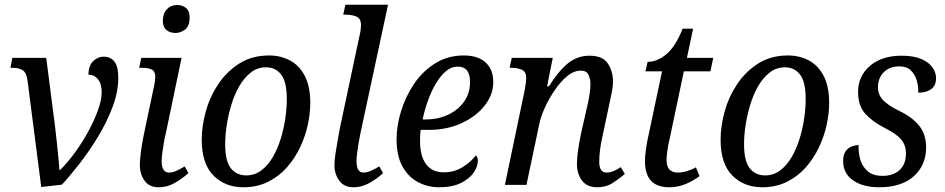

<svg xmlns="http://www.w3.org/2000/svg" viewBox="-20 -780 3987 810"><path d="M96 -441Q92 -473 76 -483.5Q60 -494 33 -494H24L32 -536H175L213 -240Q217 -207 220.5 -172Q224 -137 227 -107.5Q230 -78 231 -62H233Q268 -97 299.5 -141Q331 -185 355.5 -231Q380 -277 394.5 -318.5Q409 -360 409 -391Q409 -426 393.5 -445.5Q378 -465 353 -465Q354 -505 374 -523Q394 -541 417 -541Q446 -541 462.5 -520.5Q479 -500 479 -452Q479 -392 454.5 -327.5Q430 -263 392.5 -201.5Q355 -140 314 -87.5Q273 -35 241 -1L154 9Z M721 -641Q697 -641 682 -653.5Q667 -666 667 -692Q667 -723 684 -741Q701 -759 727 -759Q749 -759 764.5 -746.5Q780 -734 780 -707Q780 -670 761 -655.5Q742 -641 721 -641ZM649 10Q610 10 590 -17.5Q570 -45 570 -83Q570 -103 573.5 -132Q577 -161 582.5 -190.5Q588 -220 593 -242L631 -422Q635 -442 635 -455Q635 -480 619.5 -487Q604 -494 579 -494H567L576 -536H746L679 -215Q675 -201 671.5 -179.5Q668 -158 665 -136.5Q662 -115 662 -101Q662 -52 693 -52Q708 -52 724.5 -59.5Q741 -67 759 -78L775 -50Q754 -30 720.5 -10Q687 10 649 10Z M1007 10Q929 10 880 -40Q831 -90 831 -191Q831 -247 848 -309Q865 -371 900.5 -424.5Q936 -478 989.5 -512Q1043 -546 1115 -546Q1163 -546 1202.5 -525.5Q1242 -505 1265.5 -460.5Q1289 -416 1289 -345Q1289 -302 1278.5 -253.5Q1268 -205 1246 -158.5Q1224 -112 1190.5 -74Q1157 -36 1111 -13Q1065 10 1007 10ZM1019 -40Q1055 -40 1083 -61.5Q1111 -83 1131.5 -118.5Q1152 -154 1165 -197Q1178 -240 1184 -283Q1190 -326 1190 -362Q1190 -434 1166.5 -465Q1143 -496 1102 -496Q1066 -496 1038 -474Q1010 -452 989.5 -416.5Q969 -381 956 -338Q943 -295 936.5 -252Q930 -209 930 -172Q930 -100 954 -70Q978 -40 1019 -40Z M1471 10Q1432 10 1411.5 -17.5Q1391 -45 1391 -83Q1391 -102 1395 -130Q1399 -158 1404.5 -187.5Q1410 -217 1414 -240L1496 -626Q1500 -641 1501.5 -654.5Q1503 -668 1503 -674Q1503 -702 1484 -710Q1465 -718 1440 -718H1428L1437 -760H1617L1500 -215Q1497 -202 1493.5 -180.5Q1490 -159 1487 -137Q1484 -115 1484 -101Q1484 -52 1513 -52Q1528 -52 1545 -59.5Q1562 -67 1580 -78L1596 -50Q1576 -30 1542 -10Q1508 10 1471 10Z M1833 10Q1783 10 1742 -12.5Q1701 -35 1677 -79.5Q1653 -124 1653 -192Q1653 -248 1671.5 -309.5Q1690 -371 1726 -425Q1762 -479 1815.5 -512.5Q1869 -546 1937 -546Q1996 -546 2028.5 -516.5Q2061 -487 2061 -434Q2061 -381 2025 -335Q1989 -289 1927.5 -260.5Q1866 -232 1788 -232H1755Q1753 -220 1752.5 -207.5Q1752 -195 1752 -185Q1752 -122 1777.5 -87.5Q1803 -53 1852 -53Q1897 -53 1932.5 -75.5Q1968 -98 1987 -124Q1996 -119 1996 -101Q1996 -79 1979 -53Q1962 -27 1925.5 -8.5Q1889 10 1833 10ZM1773 -276Q1828 -276 1870.5 -296Q1913 -316 1938 -351.5Q1963 -387 1963 -434Q1963 -499 1911 -499Q1884 -499 1861 -479.5Q1838 -460 1818.5 -427Q1799 -394 1785 -354.5Q1771 -315 1763 -276Z M2499 10Q2457 10 2435.5 -18Q2414 -46 2414 -89Q2414 -113 2418.5 -145Q2423 -177 2433 -225L2451 -304Q2454 -317 2459 -339Q2464 -361 2467.5 -384Q2471 -407 2471 -425Q2471 -444 2463.5 -463Q2456 -482 2430 -482Q2401 -482 2373 -459Q2345 -436 2320.5 -400Q2296 -364 2278.5 -325.5Q2261 -287 2255 -256L2201 0H2110L2194 -402Q2197 -417 2198.5 -430.5Q2200 -444 2200 -450Q2200 -478 2181.5 -486Q2163 -494 2137 -494H2130L2139 -536H2312L2288 -416H2296Q2335 -479 2375 -512Q2415 -545 2467 -545Q2522 -545 2544 -512.5Q2566 -480 2566 -437Q2566 -412 2559 -381Q2552 -350 2547 -324L2522 -206Q2515 -177 2511.5 -148.5Q2508 -120 2508 -98Q2508 -52 2539 -52Q2566 -52 2599 -75L2616 -46Q2594 -27 2565.5 -8.5Q2537 10 2499 10Z M2803 10Q2701 10 2701 -100Q2701 -120 2704.5 -145.5Q2708 -171 2712 -191L2773 -479H2703L2712 -519Q2752 -519 2790.5 -550.5Q2829 -582 2860 -659H2904L2878 -536H2989L2977 -479H2865L2805 -194Q2799 -169 2795.5 -145Q2792 -121 2792 -105Q2792 -52 2840 -52Q2859 -52 2879.5 -58.5Q2900 -65 2916 -74L2931 -37Q2903 -16 2871 -3Q2839 10 2803 10Z M3196 10Q3118 10 3069 -40Q3020 -90 3020 -191Q3020 -247 3037 -309Q3054 -371 3089.5 -424.5Q3125 -478 3178.5 -512Q3232 -546 3304 -546Q3352 -546 3391.5 -525.5Q3431 -505 3454.5 -460.5Q3478 -416 3478 -345Q3478 -302 3467.5 -253.5Q3457 -205 3435 -158.5Q3413 -112 3379.5 -74Q3346 -36 3300 -13Q3254 10 3196 10ZM3208 -40Q3244 -40 3272 -61.5Q3300 -83 3320.5 -118.5Q3341 -154 3354 -197Q3367 -240 3373 -283Q3379 -326 3379 -362Q3379 -434 3355.5 -465Q3332 -496 3291 -496Q3255 -496 3227 -474Q3199 -452 3178.5 -416.5Q3158 -381 3145 -338Q3132 -295 3125.5 -252Q3119 -209 3119 -172Q3119 -100 3143 -70Q3167 -40 3208 -40Z M3690 10Q3620 10 3578.5 -19.5Q3537 -49 3537 -100Q3537 -128 3548 -142.5Q3559 -157 3574 -162.5Q3589 -168 3602 -168Q3601 -133 3610.5 -103.5Q3620 -74 3642.5 -56Q3665 -38 3703 -38Q3748 -38 3775 -62.5Q3802 -87 3802 -133Q3802 -168 3781.5 -192Q3761 -216 3711 -241Q3660 -267 3630 -300.5Q3600 -334 3600 -392Q3600 -459 3650 -502Q3700 -545 3783 -545Q3835 -545 3867 -531Q3899 -517 3914 -495.5Q3929 -474 3929 -451Q3929 -419 3908.5 -404Q3888 -389 3854 -389Q3855 -415 3847.5 -440.5Q3840 -466 3822.5 -483Q3805 -500 3774 -500Q3733 -500 3708.5 -475.5Q3684 -451 3684 -412Q3684 -379 3706.5 -356.5Q3729 -334 3776 -311Q3828 -286 3857.5 -250Q3887 -214 3887 -158Q3887 -83 3835 -36.5Q3783 10 3690 10Z"/></svg>

Font: Noto Serif SemiCondensed
Style: Italic
Weight: 400
Width: 4
Italic angle: -12°
Designer: Monotype Design Team
Foundry: Monotype Imaging Inc.
Version: Version 2.013